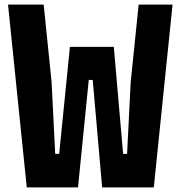

<svg xmlns="http://www.w3.org/2000/svg" viewBox="-20 -820 790 840"><path d="M171.1 -800 205.8 -460 221.5 -146.9H238.9L285.9 -614.9H477.9L518.6 -146.9H536L551.7 -460L586.6 -800H734.9L652.9 0H426.9L385.7 -470.2H368.3L321.3 0H97.1L15.1 -800Z"/></svg>

Font: Martian Mono SemiExpanded
Style: Regular
Weight: 400
Width: 6
Monospace: yes
Designer: Roman Shamin
Foundry: Evil Martians
Version: Version 1.000